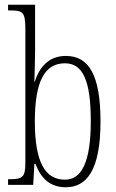

<svg xmlns="http://www.w3.org/2000/svg" viewBox="-20 -780 490 810"><path d="M258 10C344 10 404 -60 404 -267C404 -465 354 -544 258 -544C187 -544 147 -499 126 -434H125C126 -475 128 -529 128 -564V-760H14V-736H22C75 -736 87 -730 87 -659V-93C87 -33 75 -24 23 -24H14V0H120L125 -88H130C152 -30 189 10 258 10ZM254 -22C169 -22 127 -98 127 -268C127 -438 169 -513 254 -513C331 -513 363 -437 363 -269C363 -93 323 -22 254 -22Z"/></svg>

Font: Noto Serif Khmer ExtraCondensed ExtraLight
Style: Regular
Weight: 200
Width: 2
Designer: Danh Hong and the Monotype Design Team
Foundry: Monotype Imaging Inc.
Version: Version 2.004